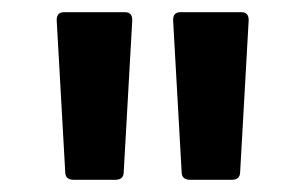

<svg xmlns="http://www.w3.org/2000/svg" viewBox="-20 -754 501 315"><path d="M101 -459Q87 -459 87 -472L73 -721Q73 -734 85 -734H185Q197 -734 197 -721L183 -472Q183 -459 169 -459ZM292 -459Q278 -459 278 -472L264 -721Q264 -734 276 -734H376Q388 -734 388 -721L374 -472Q374 -459 360 -459Z"/></svg>

Font: LINE Seed Sans
Style: Bold
Weight: 700
Designer: LINE VX Design & Dalton Maag Ltd & Sandoll Inc
Foundry: Dalton Maag Ltd
Version: Version 1.003